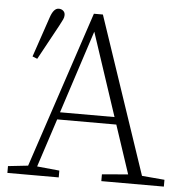

<svg xmlns="http://www.w3.org/2000/svg" viewBox="-50 -737 758 786"><g transform="rotate(5 328.5 -344.0)"><path d="M313 -607 202 -266H426ZM9 0V-28L91 -37L305 -680H342L559 -36L652 -28V0H395V-28L502 -37L436 -236H193L128 -37L220 -28V0ZM70 -484 126 -649Q139 -688 160 -688Q171 -688 178.5 -681.5Q186 -675 186 -664Q186 -655 182 -646.5Q178 -638 168 -619L90 -476Z"/></g></svg>

Font: Source Serif Pro Light
Style: Regular
Weight: 300
Designer: Frank Grießhammer
Foundry: Adobe Systems Incorporated
Version: Version 3.001;hotconv 1.0.111;makeotfexe 2.5.65597